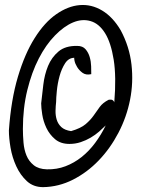

<svg xmlns="http://www.w3.org/2000/svg" viewBox="-20 -769 579 790"><path d="M16.6 -232.4Q25.4 -358.4 53.7 -453.1Q82 -547.9 122.6 -612.3Q163.1 -676.8 211.4 -710.4Q259.8 -744.1 308.1 -748Q356.4 -752 400.4 -725.6Q444.3 -699.2 476.6 -644.5Q512.7 -577.1 521 -503.4Q529.3 -429.7 515.1 -358.4Q501 -287.1 467.3 -222.7Q433.6 -158.2 386.2 -108.9Q338.9 -59.6 280.3 -29.8Q221.7 0 157.2 1Q117.2 1 90.3 -23.9Q63.5 -48.8 46.9 -85Q30.3 -121.1 23.4 -161.1Q16.6 -201.2 16.6 -232.4ZM149.4 -343.8Q153.3 -378.9 158.2 -420.4Q163.1 -461.9 177.7 -497.6Q192.4 -533.2 220.7 -557.1Q249 -581.1 297.9 -580.1Q320.3 -580.1 332 -566.4Q343.8 -552.7 349.1 -534.2Q354.5 -515.6 355 -496.1Q355.5 -476.6 355.5 -463.9Q334 -459 319.8 -469.2Q305.7 -479.5 297.4 -493.2Q289.1 -506.8 286.6 -519Q284.2 -531.2 286.1 -531.2Q262.7 -531.2 248 -508.8Q233.4 -486.3 225.1 -456.1Q216.8 -425.8 213.9 -395.5Q210.9 -365.2 210.9 -349.6Q209 -333 208.5 -313.5Q208 -293.9 213.4 -276.4Q218.8 -258.8 232.4 -246.1Q246.1 -233.4 272.5 -229.5Q312.5 -241.2 332.5 -258.3Q352.5 -275.4 365.2 -293.5Q377.9 -311.5 390.1 -328.6Q402.3 -345.7 426.8 -358.4Q439.5 -360.4 444.3 -356.4Q449.2 -352.5 450.2 -347.7Q459 -453.1 447.8 -523.4Q436.5 -593.8 412.1 -632.8Q387.7 -671.9 353 -682.1Q318.4 -692.4 280.8 -676.8Q243.2 -661.1 206.1 -623Q168.9 -585 139.6 -528.3Q110.4 -471.7 92.3 -397.9Q74.2 -324.2 74.2 -238.3Q74.2 -211.9 76.7 -182.6Q79.1 -153.3 88.9 -129.4Q98.6 -105.5 118.7 -89.4Q138.7 -73.2 172.9 -72.3Q213.9 -71.3 249.5 -85Q285.2 -98.6 315.9 -123Q346.7 -147.5 371.6 -181.2Q396.5 -214.8 415 -252.9Q403.3 -241.2 387.7 -227.5Q372.1 -213.9 353 -202.6Q334 -191.4 312 -184.1Q290 -176.8 265.6 -176.8Q229.5 -176.8 206.5 -196.3Q183.6 -215.8 170.9 -242.7Q158.2 -269.5 153.8 -297.9Q149.4 -326.2 149.4 -343.8Z"/></svg>

Font: Shadows Into Light Two
Style: Regular
Weight: 400
Designer: Kimberly Geswein
Foundry: Kimberly Geswein
Version: Version 1.003 2012